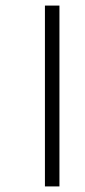

<svg xmlns="http://www.w3.org/2000/svg" viewBox="-20 -670 304 688"><path d="M141 -2H193V-650H141Z"/></svg>

Font: Noto Sans Tamil UI ExtraCondensed Light
Style: Regular
Weight: 300
Width: 2
Designer: Jelle Bosma - Monotype Design Team
Foundry: Monotype Imaging Inc.
Version: Version 2.004